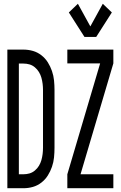

<svg xmlns="http://www.w3.org/2000/svg" viewBox="-20 -998 640 1018"><path d="M428 -802 345 -932 393 -978 459 -858 525 -978 573 -932 490 -802ZM337 0V-74L511 -662H337V-735H581V-662L407 -74H581V0ZM19 0V-735H104Q130 -735 154.5 -728Q179 -721 199.5 -705Q220 -689 233.5 -667.5Q247 -646 255.5 -621.5Q264 -597 266.5 -571.5Q269 -546 269 -521V-215Q269 -189 266.5 -163.5Q264 -138 255.5 -113.5Q247 -89 233.5 -67.5Q220 -46 199.5 -30Q179 -14 154.5 -7Q130 0 104 0ZM104 -74Q121 -74 136.5 -78.5Q152 -83 165 -94Q178 -105 186.5 -119Q195 -133 199.5 -149Q204 -165 206 -181.5Q208 -198 208 -215V-521Q208 -537 206 -553.5Q204 -570 199.5 -586Q195 -602 186.5 -616Q178 -630 165 -641Q152 -652 136.5 -656.5Q121 -661 104 -661H80V-74Z"/></svg>

Font: Iosevka Custom Extended
Style: Regular
Weight: 400
Width: 7
Monospace: yes
Designer: Belleve Invis
Foundry: Belleve Invis
Version: Version 11.2.4; ttfautohint (v1.8.4)